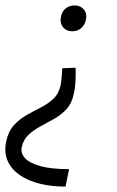

<svg xmlns="http://www.w3.org/2000/svg" viewBox="-43 -488 432 706"><path d="M235 -239Q236 -217 234.5 -188.5Q233 -160 227 -138Q220 -106 200.5 -85.5Q181 -65 156 -51Q131 -37 106 -23.5Q81 -10 62 7.5Q43 25 37 53Q32 76 50 94.5Q68 113 108 123.5Q148 134 211 134L198 198Q124 198 70.5 177Q17 156 -7 118.5Q-31 81 -20 31Q-12 -6 9 -28.5Q30 -51 56 -65.5Q82 -80 107.5 -93Q133 -106 153 -124.5Q173 -143 180 -175Q182 -185 183.5 -202.5Q185 -220 186 -237ZM231 -468Q246 -468 256.5 -461Q267 -454 271.5 -443Q276 -432 273 -416Q270 -398 256.5 -385.5Q243 -373 223 -373Q208 -373 197.5 -380Q187 -387 182.5 -399Q178 -411 181 -425Q184 -445 198 -456.5Q212 -468 231 -468Z"/></svg>

Font: Ysabeau
Style: Italic
Weight: 400
Italic angle: -12°
Designer: Christian Thalmann (Catharsis Fonts)
Version: Version 2.000;gftools[0.9.27.dev2+g8671c4b]